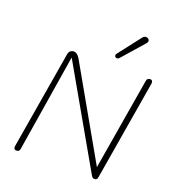

<svg xmlns="http://www.w3.org/2000/svg" viewBox="-160 -1030 1051 1160"><g transform="rotate(20 366.0 -450.5)"><path d="M61 -18 167 -648Q170 -662 179.5 -669Q189 -676 199 -676Q209 -676 219 -669.5Q229 -663 239 -647L583 -42H565L668 -656Q669 -666 675 -671Q681 -676 691 -676Q700 -676 704 -669.5Q708 -663 706 -652L599 -14Q596 6 580 6Q572 6 567.5 2.5Q563 -1 558 -9L186 -660H203L99 -14Q98 -4 92.5 1Q87 6 77 6Q68 6 63.5 -0.5Q59 -7 61 -18ZM446 -750 558 -895Q568 -908 581.5 -907Q595 -906 600 -895.5Q605 -885 595 -873L472 -733Q465 -725 456 -726Q447 -727 443.5 -734.5Q440 -742 446 -750Z"/></g></svg>

Font: SN Pro Thin
Style: Italic
Weight: 200
Italic angle: -9°
Designer: Tobias Whetton
Foundry: Supernotes
Version: Version 1.003;Glyphs 3.3 (3324)